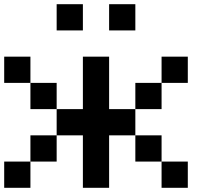

<svg xmlns="http://www.w3.org/2000/svg" viewBox="-20 -895 1040 915"><path d="M250 -750V-875H375V-750ZM500 -750V-875H625V-750ZM125 -375V-500H250V-375H375V-625H500V-375H625V-250H500V0H375V-250H250V-375ZM875 -625V-500H750V-625ZM0 -500V-625H125V-500ZM750 -375H625V-500H750ZM750 -125H625V-250H750ZM250 -125H125V-250H250ZM875 -125V0H750V-125ZM125 -125V0H0V-125Z"/></svg>

Font: Tiny5
Style: Regular
Weight: 400
Designer: Stefan Schmidt
Foundry: Made with Bits'n'Picas by Kreative Software
Version: Version 1.002; ttfautohint (v1.8.4.7-5d5b)